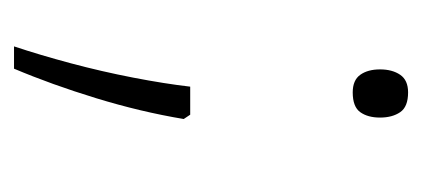

<svg xmlns="http://www.w3.org/2000/svg" viewBox="-180 -374 588 267"><g transform="rotate(90 113.5 -240.0)"><path d="M76 -475Q76 -492 83.5 -503Q91 -514 108 -514Q128 -514 135.5 -503Q143 -492 143 -475Q143 -458 135.5 -447.5Q128 -437 108 -437Q91 -437 83.5 -447.5Q76 -458 76 -475ZM139 -211 145 -202Q135 -142 116 -80Q97 -18 75 34H44Q56 -2 67.5 -45Q79 -88 87.5 -132Q96 -176 100 -211Z"/></g></svg>

Font: Noto Sans Telugu UI ExtraLight
Style: Regular
Weight: 200
Designer: Jelle Bosma - Monotype Design Team
Foundry: Monotype Imaging Inc.
Version: Version 2.005; ttfautohint (v1.8.4.7-5d5b)